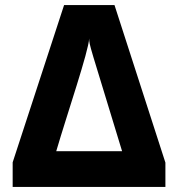

<svg xmlns="http://www.w3.org/2000/svg" viewBox="-20 -738 704 758"><path d="M30 0H633V-96L432 -718H233L30 -97ZM202 -141C246 -291 330 -536 332 -586C332 -560 333 -565 462 -141Z"/></svg>

Font: Kathrein 85 Heavy
Style: Regular
Weight: 900
Designer: Lazydogs Typefoundry, based on Open Sans by Ascender Corporation
Foundry: Lazydogs Typefoundry
Version: Version 1.003;PS 001.003;hotconv 1.0.88;makeotf.lib2.5.64775